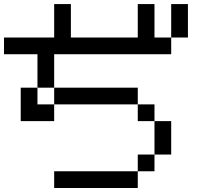

<svg xmlns="http://www.w3.org/2000/svg" viewBox="-20 -937 1040 957"><path d="M750 -916.7V-750H833.3V-666.7H250V-500H166.7V-666.7H0V-750H250V-916.7H333.3V-750H666.7V-916.7ZM750 -166.7V-83.3H666.7V-166.7ZM750 -416.7V-333.3H666.7V-416.7ZM750 -333.3H833.3V-166.7H750ZM916.7 -916.7V-750H833.3V-916.7ZM166.7 -416.7H250V-333.3H83.3V-500H166.7ZM666.7 -83.3V0H250V-83.3ZM666.7 -416.7H250V-500H666.7Z"/></svg>

Font: Galmuri11 Regular
Style: Regular
Weight: 400
Designer: Minseo Lee (Quiple)
Version: Version 2.356;hotconv 1.1.0;makeotfexe 2.6.0 DEVELOPMENT